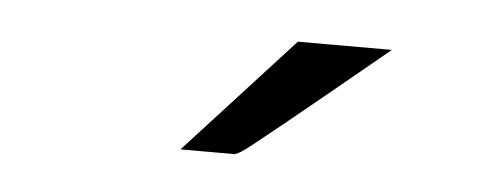

<svg xmlns="http://www.w3.org/2000/svg" viewBox="-27 -719 591 232"><g transform="rotate(5 268.5 -603.0)"><path d="M197 -532 327 -674H441Q280 -541 271 -536Q268 -534 263 -532Z"/></g></svg>

Font: Coval
Style: Medium
Weight: 500
Foundry: Context Ltd
Version: Version 001.000